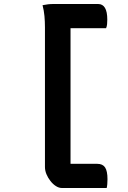

<svg xmlns="http://www.w3.org/2000/svg" viewBox="-20 -780 640 961"><path d="M514 161H290Q275 161 260 151.5Q245 142 232.5 126Q220 110 212.5 92Q205 74 205 56Q205 -32 205 -120.5Q205 -209 205 -297.5Q205 -386 205 -473Q205 -560 205 -643Q205 -672 202.5 -699.5Q200 -727 193 -754Q208 -757 220.5 -758.5Q233 -760 249 -760H471Q494 -760 505.5 -740.5Q517 -721 517 -682Q517 -670 516 -659Q515 -648 511 -639H333Q333 -554 333 -469Q333 -384 333 -299.5Q333 -215 333 -130Q333 -45 333 40H467Q494 40 506 58Q518 76 518 117Q518 130 517 141.5Q516 153 514 161Z"/></svg>

Font: Recursive Monospace Casual SemiBold
Style: Regular
Weight: 600
Version: Version 1.047